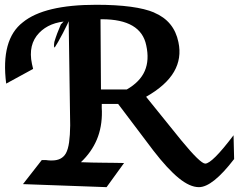

<svg xmlns="http://www.w3.org/2000/svg" viewBox="-20 -772 1000 804"><path d="M76.2 -1 154.8 -101.6H167Q169.9 -101.6 173.6 -101.6Q177.2 -101.6 181.6 -100.6Q186 -100.1 190.2 -100.1Q194.3 -100.1 198.2 -100.1Q238.8 -100.1 255.9 -129.9Q265.1 -146.5 269.3 -175.8Q273.4 -205.1 273.9 -247.1L267.6 -683.6Q226.6 -681.6 196 -669.2Q165.5 -656.7 144 -634.3Q96.7 -585.4 113.8 -504.4L118.7 -483.4L5.9 -421.9Q-17.6 -606.9 75.7 -678.7Q165.5 -752 382.8 -752Q549.3 -752 626.5 -719.2H625.5Q709 -684.1 727.1 -595.7Q741.7 -528.3 708.5 -471.2Q675.3 -414.1 591.8 -366.7L739.7 -183.6Q819.3 -86.9 839.4 -86.9Q853.5 -86.9 882.8 -116Q912.1 -145 958 -205.6L960.4 -106Q870.1 11.7 813 11.7Q774.9 11.7 728.3 -26.4Q681.6 -64.5 622.1 -141.6L474.6 -336.9H406.2Q406.2 -329.1 406 -321.3Q405.8 -313.5 406.7 -305.7Q407.7 -240.2 385.5 -187.5Q363.3 -134.8 318.8 -92.8Q341.3 -91.8 365.7 -91.3Q390.1 -90.8 413.6 -90.6Q437 -90.3 459 -90.1Q481 -89.8 499.5 -89.4L426.3 11.7ZM402.8 -397.5H511.2Q566.4 -429.2 586.2 -474.9Q606 -520.5 592.3 -582.5Q569.8 -691.4 406.7 -691.4H400.9ZM234.9 -669.9Q272.5 -710.9 271 -692.9Q266.6 -677.2 243.4 -633.3Q220.2 -589.4 209.5 -573.7Q204.1 -570.8 207.5 -596.2Q217.8 -630.9 234.9 -669.9Z"/></svg>

Font: IranNastaliq
Style: Regular
Weight: 400
Designer: Hossein Zahedi
Version: Version 1.5